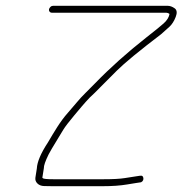

<svg xmlns="http://www.w3.org/2000/svg" viewBox="-20 -657 629 662"><path d="M148.9 -624.5C148.4 -621.5 149.2 -618.8 151.1 -616.5C153.1 -614.2 155.8 -613 159.1 -613H554.1C557.4 -613 560.9 -611.7 564.5 -609C562.7 -597.9 556.1 -587 544.6 -576.6C536.3 -568.9 515.9 -552.4 483.5 -527C417.8 -475.3 359.2 -422.8 307.5 -369.5C295.6 -357.2 284.5 -346 274.2 -336C264 -326 254.3 -315.5 245.2 -304.5C236.2 -293.5 225.6 -281.2 213.5 -267.5C201.4 -253.9 189.3 -237.6 177.1 -218.5C171.3 -209.5 166.2 -201.2 161.6 -193.5C157.1 -185.8 151.6 -176.7 145.3 -166C120.9 -128.9 108.1 -98.9 107 -76L102.1 -45C100.9 -37 103.1 -30.2 108.9 -24.5C114.6 -18.8 122.3 -15.8 132 -15.5C141.6 -15.2 151 -15 160.4 -15H333.4C366.7 -15 395 -17 418.3 -21C430 -23 440.2 -24.7 449.1 -26L462.4 -28C465.8 -28 468.6 -29.3 471.1 -32C473.5 -34.7 474.6 -37.7 474.5 -41C474.2 -49.2 470 -52.5 462.1 -51L448.8 -49C439.9 -47.7 427.1 -45.7 410.3 -43C393.6 -40.3 369.2 -39 337.2 -39H164.2C142.3 -39 130.2 -40.2 127.7 -42.5C126 -44.2 125.5 -45 126.1 -45L131.2 -77C130.8 -85.7 136.3 -101.6 147.6 -124.6C151.4 -132.4 162.9 -151.8 182 -183C186.5 -190.3 191.9 -199.2 198.2 -209.7C204.6 -220.2 217.4 -237 236.7 -260C244.5 -269.3 252.9 -279.3 261.9 -290C271 -300.7 280.3 -311 289.8 -321C300.8 -331 312.2 -342.2 324.1 -354.5C336.1 -366.8 355.7 -386.5 382.8 -413.4C409.9 -440.3 460.8 -482.2 535.4 -539C546.2 -548.3 555.9 -557 564.5 -565C573.1 -573 580.2 -584.2 585.8 -598.5C591.4 -612.8 590.1 -622.8 582 -628.5C573.9 -634.2 565.9 -637 557.9 -637H162.9C159.6 -637 156.5 -635.7 153.8 -633C151 -630.3 149.4 -627.5 148.9 -624.5Z"/></svg>

Font: Proton
Style: SeBdIt
Weight: 500
Version: Version 1.017